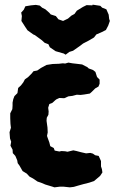

<svg xmlns="http://www.w3.org/2000/svg" viewBox="-20 -785 492 825"><path d="M214 20 205 17 175 8 156 0 141 -5 122 -18 107 -26 95 -39 77 -50 64 -73 56 -84 54 -96 46 -115 35 -127 34 -142 25 -159 28 -176 23 -190 21 -217 27 -236 25 -253 24 -277V-298L33 -316L34 -331V-344L37 -359L42 -372L55 -385L58 -407L70 -418L80 -431L87 -444L101 -454L116 -469L124 -479L140 -482L156 -493L180 -506L206 -510L233 -511L250 -513L260 -512L274 -516L291 -513L317 -510L333 -508L356 -496L361 -491L380 -484L390 -476L397 -454L408 -443V-425L403 -413L389 -405L374 -390L366 -383L342 -379L326 -377L310 -378L291 -373L274 -371L256 -363L235 -364L222 -358L217 -354L205 -343L192 -338L187 -322L189 -306L188 -292L181 -279L180 -266L184 -237L185 -216L182 -201L185 -192L192 -173L196 -157L211 -149L215 -138L235 -134L244 -136L260 -135L270 -133L295 -139L309 -136L328 -131L350 -126L368 -128L379 -125L389 -118L404 -115L414 -93V-70L418 -58L420 -44L410 -29L384 -7L363 0L339 6L314 13L297 18L280 20L252 17H238ZM262 -550 254 -555 219 -565 194 -582 188 -595 172 -601 160 -612 130 -634 123 -637 98 -655 88 -670 72 -695 74 -716 71 -731 82 -743 89 -758 113 -762 134 -764 151 -761 161 -752 175 -745 192 -730 198 -723 220 -716 231 -702 251 -695 272 -705 287 -718 300 -725 310 -739 336 -755 352 -763 377 -762 378 -765 411 -760 419 -752 437 -745 447 -722 449 -704 452 -695 445 -675 435 -656 415 -646 394 -637 384 -624 362 -611 337 -598 324 -588 294 -567 278 -562Z"/></svg>

Font: Winky Rough
Style: Bold
Weight: 700
Designer: Simon Atzbach
Foundry: typofactur
Version: Version 1.206; ttfautohint (v1.8.4.7-5d5b)